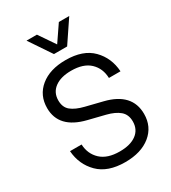

<svg xmlns="http://www.w3.org/2000/svg" viewBox="-217 -1015 1012 1136"><g transform="rotate(-30 288.5 -447.5)"><path d="M226 -318Q56 -360 56 -498Q56 -585 120 -637.5Q184 -690 292 -690Q411 -690 473 -627Q535 -564 541 -470H462Q460 -536 416.5 -577.5Q373 -619 289 -619Q218 -619 177 -588.5Q136 -558 136 -504Q136 -457 166 -432.5Q196 -408 253 -394L366 -366Q536 -324 536 -182Q536 -95 471.5 -42.5Q407 10 298 10Q179 10 116 -53Q53 -116 46 -210H125Q128 -144 172.5 -102.5Q217 -61 301 -61Q374 -61 415 -91.5Q456 -122 456 -177Q456 -224 425.5 -250Q395 -276 339 -290ZM150 -905H221L296 -795L371 -905H442L341 -755H251Z"/></g></svg>

Font: TASA Orbiter Display
Style: Regular
Weight: 400
Designer: Weizhong Zhang
Version: Version 1.000;Glyphs 3.1.2 (3151)